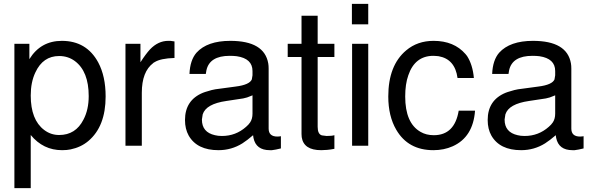

<svg xmlns="http://www.w3.org/2000/svg" viewBox="-20 -749 3041 987"><path d="M54 218V-524H131V-445Q189 -539 298 -539Q425 -539 485 -428Q523 -357 523 -253Q523 -99 434 -24Q396 8 343 19Q324 23 299 23Q202 23 138 -55V218ZM284 -461Q201 -461 162 -377Q138 -327 138 -258Q138 -133 207 -81Q241 -55 284 -55Q369 -55 409 -134Q436 -185 436 -255Q436 -382 365 -435Q330 -461 284 -461Z M625 -524H702V-429Q729 -471 751 -495Q793 -539 845 -539H856L877 -536V-451Q805 -449 774 -429L770 -427L768 -425Q709 -381 709 -272V0H625Z M1424 -49V14Q1396 21 1378 23H1377H1367Q1296 23 1283 -40L1281 -54Q1251 -28 1226 -12Q1170 23 1103 23Q993 23 950 -52Q931 -86 931 -132Q931 -234 1023 -272L1034 -276L1068 -286L1087 -290Q1102 -292 1128 -295.5Q1154 -299 1191 -304Q1264 -313 1275 -342V-343V-344L1278 -362V-384Q1278 -448 1197 -460Q1189 -461 1180 -461.5Q1171 -462 1161 -462Q1057 -462 1041 -387L1038 -369H954Q957 -440 990 -478Q1045 -539 1164 -539Q1339 -539 1359 -423Q1360 -417 1360.5 -410.5Q1361 -404 1361 -396V-88Q1361 -47 1406 -47H1408Q1416 -47 1419 -48H1420ZM1278 -259 1268 -255Q1251 -247 1230 -243L1144 -230Q1039 -215 1022 -161L1018 -135V-134Q1018 -69 1085 -54Q1100 -50 1121 -50Q1192 -50 1245 -97Q1258 -108 1266 -120Q1278 -138 1278 -165Z M1699 -524V-456H1613V-97Q1613 -59 1635 -53L1659 -50Q1686 -50 1699 -54V16Q1679 20 1662 21.5Q1645 23 1631 23Q1541 23 1531 -44L1530 -60V-456H1459V-524H1530V-668H1613V-524Z M1873 -524V0H1790V-524ZM1873 -729V-624H1789V-729Z M2332 -348Q2319 -445 2235 -460Q2231 -461 2224.5 -461Q2218 -461 2208 -462Q2113 -462 2079 -362Q2063 -317 2063 -253Q2063 -116 2142 -71Q2171 -54 2210 -54Q2317 -54 2338 -180H2422Q2412 -44 2307 3Q2262 23 2208 23Q2078 23 2017 -82Q1976 -152 1976 -253Q1976 -413 2068 -490Q2126 -539 2209 -539Q2314 -539 2373 -471L2381 -461Q2410 -416 2416 -348Z M2980 -49V14Q2952 21 2934 23H2933H2923Q2852 23 2839 -40L2837 -54Q2807 -28 2782 -12Q2726 23 2659 23Q2549 23 2506 -52Q2487 -86 2487 -132Q2487 -234 2579 -272L2590 -276L2624 -286L2643 -290Q2658 -292 2684 -295.5Q2710 -299 2747 -304Q2820 -313 2831 -342V-343V-344L2834 -362V-384Q2834 -448 2753 -460Q2745 -461 2736 -461.5Q2727 -462 2717 -462Q2613 -462 2597 -387L2594 -369H2510Q2513 -440 2546 -478Q2601 -539 2720 -539Q2895 -539 2915 -423Q2916 -417 2916.5 -410.5Q2917 -404 2917 -396V-88Q2917 -47 2962 -47H2964Q2972 -47 2975 -48H2976ZM2834 -259 2824 -255Q2807 -247 2786 -243L2700 -230Q2595 -215 2578 -161L2574 -135V-134Q2574 -69 2641 -54Q2656 -50 2677 -50Q2748 -50 2801 -97Q2814 -108 2822 -120Q2834 -138 2834 -165Z"/></svg>

Font: Ekushey Lalsalu
Style: Regular
Weight: 400
Designer: Al Mamun Sumon
Foundry: Al Mamun Sumon
Version: Version 1.0